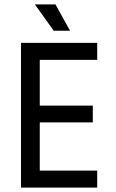

<svg xmlns="http://www.w3.org/2000/svg" viewBox="-20 -849 525 869"><path d="M420 -655V-578H160V-371H400V-295H160V-77H420V0H75V-655ZM231 -829 297 -710H223L138 -829Z"/></svg>

Font: Ropa Sans
Style: Regular
Weight: 400
Designer: Botio Nikoltchev
Foundry: Botio Nikoltchev
Version: Version 1.100